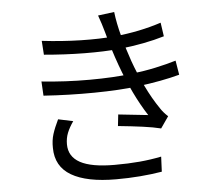

<svg xmlns="http://www.w3.org/2000/svg" viewBox="-57 -861 1113 972"><g transform="rotate(-5 500.0 -374.5)"><path d="M552.6 -674.2Q677.2 -686.2 787.6 -722.4L797.8 -652.4Q697.8 -622.4 569.2 -608.6Q491.2 -601 390.6 -602Q290 -603 184.8 -612.4L180 -683.2Q282 -671.2 378.2 -669Q474.4 -666.8 552.6 -674.2ZM617.6 -477.6Q683.2 -485.2 741.5 -497.8Q799.8 -510.4 846.2 -524.4L858.2 -451.8Q770.6 -427.8 644 -411.6Q551.8 -400 422.8 -398.6Q293.8 -397.2 164.6 -406L160.6 -478.4Q283 -465.6 404.5 -465.9Q526 -466.2 617.6 -477.6ZM475.2 -786.2 558 -796.8Q564.6 -739.8 582.8 -672Q601 -604.2 623 -541.6Q645.6 -478.2 677.6 -411.4Q709.6 -344.6 747.2 -290Q760.8 -268.8 784.2 -247.4L743.6 -188.8Q706.4 -198.2 651.7 -205.6Q597 -213 526.8 -220L533.2 -278.2L684.4 -262Q613.4 -371.2 557 -526.2Q526.4 -610.8 503.2 -698.6Q491.4 -741.6 475.2 -786.2ZM261.4 -150.6Q261.4 -87.8 318.4 -56.7Q375.4 -25.6 493.2 -25.6Q563.4 -25.6 620.3 -30.7Q677.2 -35.8 731.2 -46.8L727.8 29.6Q674.6 38.4 616.2 43.1Q557.8 47.8 494.8 47.8Q345.6 47.8 267.5 2Q189.4 -43.8 189 -138.2Q188 -176.2 198 -208Q208 -239.8 227.8 -280.4L303.4 -264.4Q283 -235.4 272.2 -208.7Q261.4 -182 261.4 -150.6Z"/></g></svg>

Font: 寒蝉端黑体 Light
Style: Regular
Weight: 300
Designer: ChillDuanSans {Warren2060}; 
Source Han Sans {Ryoko NISHIZUKA 西塚涼子 (kana, bopomofo & ideographs); Paul D. Hunt (Latin, G
Foundry: ChillType&Adobe
Version: Version 1.300;Glyphs 3.3 (3306)